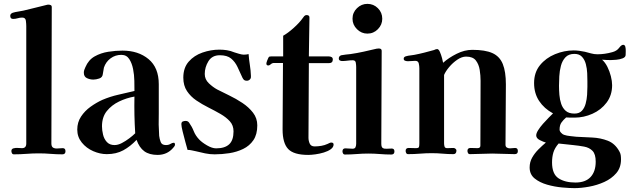

<svg xmlns="http://www.w3.org/2000/svg" viewBox="-20 -796 3276 994"><path d="M319 -13Q319 3 303 3Q272 3 242 0.5Q212 -2 181 -2Q149 -2 116.5 0.5Q84 3 52 3Q45 3 42 -2.5Q39 -8 39 -14Q39 -25 49.5 -28Q60 -31 73.5 -30Q87 -29 94 -29Q116 -29 116 -53V-134Q116 -266 116 -397.5Q116 -529 116 -661Q116 -672 114 -688.5Q112 -705 95 -705Q83 -705 71.5 -701.5Q60 -698 48 -698Q33 -698 33 -714Q33 -725 46 -730Q59 -734 73.5 -736Q88 -738 101 -741Q131 -748 160.5 -755.5Q190 -763 219 -770Q222 -771 225 -771.5Q228 -772 231 -772Q237 -772 242.5 -769.5Q248 -767 248 -759Q248 -583 247 -406Q246 -229 246 -53Q246 -36 256 -31Q266 -26 280 -27.5Q294 -29 305 -29Q319 -29 319 -13Z M680 -106Q677 -153 676 -200.5Q675 -248 676 -296Q635 -289 596.5 -270.5Q558 -252 533 -221Q508 -190 508 -142Q508 -122 513.5 -99Q519 -76 533.5 -60.5Q548 -45 573 -45Q591 -45 611 -55.5Q631 -66 649.5 -80Q668 -94 680 -106ZM886 -47Q886 -43 882.5 -38Q879 -33 876 -30Q845 6 796 6Q753 6 727 -13Q701 -32 687 -72Q655 -38 618.5 -18Q582 2 533 2Q498 2 462.5 -13.5Q427 -29 403.5 -58Q380 -87 380 -125Q380 -163 399.5 -192.5Q419 -222 449 -243.5Q479 -265 510 -279Q550 -296 592 -305.5Q634 -315 676 -325V-329Q676 -347 675.5 -377.5Q675 -408 669 -438.5Q663 -469 649 -490.5Q635 -512 608 -512Q577 -512 552.5 -494Q528 -476 518 -446Q516 -437 515 -428.5Q514 -420 512 -411Q510 -395 493.5 -389.5Q477 -384 463 -384Q446 -384 430 -391.5Q414 -399 414 -420Q414 -428 416.5 -434.5Q419 -441 422 -448Q438 -486 470 -504Q502 -522 540.5 -528Q579 -534 614 -534Q696 -534 749 -490Q802 -446 802 -360V-209Q801 -181 801.5 -151.5Q802 -122 804 -93Q806 -76 812 -60.5Q818 -45 839 -45Q853 -45 862.5 -51Q872 -57 880 -57Q884 -57 885 -53Q886 -49 886 -47Z M1312 -147Q1312 -100 1292 -70.5Q1272 -41 1239 -25Q1206 -9 1167.5 -3Q1129 3 1091 3Q1066 3 1042 -2Q1018 -7 994 -13Q984 -15 973 -17.5Q962 -20 951 -20Q947 -34 939.5 -61.5Q932 -89 925.5 -115.5Q919 -142 919 -153Q919 -164 926 -167Q933 -170 941 -170Q953 -170 959 -161Q974 -140 983 -117Q992 -94 1011 -74Q1025 -59 1051.5 -43.5Q1078 -28 1099 -28Q1144 -28 1166.5 -49Q1189 -70 1189 -116Q1189 -147 1170 -168Q1151 -189 1121.5 -206Q1092 -223 1059 -239.5Q1026 -256 996.5 -276Q967 -296 948 -324.5Q929 -353 929 -394Q929 -445 957 -477Q985 -509 1028.5 -524Q1072 -539 1116 -539Q1136 -539 1155 -536Q1174 -533 1193 -525Q1202 -522 1217.5 -517.5Q1233 -513 1242 -513Q1255 -513 1267 -516Q1269 -488 1273.5 -460Q1278 -432 1279 -404V-401Q1280 -391 1273.5 -384.5Q1267 -378 1258 -378Q1248 -378 1243.5 -382Q1239 -386 1235 -394Q1222 -423 1209.5 -449.5Q1197 -476 1176.5 -493Q1156 -510 1118 -510Q1078 -510 1059 -479Q1040 -448 1040 -413Q1040 -385 1061 -365Q1082 -345 1104 -333Q1131 -319 1166.5 -302Q1202 -285 1235 -263Q1268 -241 1290 -212.5Q1312 -184 1312 -147Z M1707 -48Q1707 -34 1692.5 -23.5Q1678 -13 1656.5 -6.5Q1635 0 1613 3Q1591 6 1576 6Q1501 6 1472 -24.5Q1443 -55 1443 -126Q1443 -212 1444 -298Q1445 -384 1445 -470H1399Q1389 -470 1382 -463.5Q1375 -457 1369 -457Q1359 -457 1359 -467Q1359 -471 1363 -482Q1367 -493 1369 -496Q1372 -502 1375 -503Q1378 -504 1384 -504H1446V-611Q1471 -625 1501 -652Q1531 -679 1547 -702Q1550 -707 1555 -712.5Q1560 -718 1567 -718Q1583 -718 1582 -704L1579 -504H1682Q1690 -504 1696.5 -500.5Q1703 -497 1703 -488Q1703 -469 1682 -469H1579L1577 -83Q1577 -67 1583.5 -52.5Q1590 -38 1609 -38Q1626 -38 1643.5 -41Q1661 -44 1676 -51Q1681 -53 1685.5 -55.5Q1690 -58 1695 -58Q1707 -58 1707 -48Z M2022 -12Q2022 4 2006 4Q1977 4 1947 1.5Q1917 -1 1887 -1Q1857 -1 1826.5 1.5Q1796 4 1766 4Q1759 4 1756 -1.5Q1753 -7 1753 -12Q1753 -28 1768 -28Q1778 -28 1787 -27Q1796 -26 1805 -26Q1817 -26 1820.5 -34Q1824 -42 1824 -52V-449Q1824 -459 1822 -471.5Q1820 -484 1806 -484Q1793 -484 1779 -482Q1765 -480 1751 -480Q1745 -480 1739.5 -483Q1734 -486 1734 -493Q1734 -506 1747 -510Q1758 -512 1770.5 -513.5Q1783 -515 1794 -516Q1829 -521 1862.5 -528.5Q1896 -536 1930 -544Q1933 -544 1936 -544.5Q1939 -545 1941 -545Q1956 -545 1956 -533Q1956 -413 1955 -292.5Q1954 -172 1954 -52Q1954 -34 1962 -29.5Q1970 -25 1982.5 -26Q1995 -27 2008 -27Q2022 -27 2022 -12ZM1959 -699Q1959 -668 1936.5 -645Q1914 -622 1882 -622Q1851 -622 1828 -645Q1805 -668 1805 -699Q1805 -731 1828 -753.5Q1851 -776 1882 -776Q1914 -776 1936.5 -753.5Q1959 -731 1959 -699Z M2661 -14Q2661 2 2645 2Q2616 2 2586.5 0.5Q2557 -1 2528 -1Q2500 -1 2471 0.5Q2442 2 2413 2Q2406 2 2403 -3.5Q2400 -9 2400 -15Q2400 -30 2416 -30Q2425 -30 2434 -29.5Q2443 -29 2452 -29Q2467 -29 2467 -42Q2467 -126 2467.5 -210Q2468 -294 2468 -378Q2468 -405 2463.5 -434Q2459 -463 2443.5 -483Q2428 -503 2393 -503Q2371 -503 2347.5 -487Q2324 -471 2305.5 -449Q2287 -427 2279 -408V-54Q2279 -45 2281.5 -37Q2284 -29 2295 -29Q2303 -29 2311.5 -29.5Q2320 -30 2328 -30Q2333 -30 2338 -26Q2343 -22 2343 -17Q2343 2 2327 2Q2299 2 2271.5 -0.5Q2244 -3 2215 -3Q2185 -3 2154.5 -0.5Q2124 2 2093 2Q2086 2 2083 -3.5Q2080 -9 2080 -15Q2080 -30 2096 -30Q2105 -30 2114 -29.5Q2123 -29 2133 -29Q2147 -29 2149 -35Q2151 -41 2151 -54V-199Q2151 -260 2151 -321Q2151 -382 2151 -443Q2151 -454 2148 -467.5Q2145 -481 2130 -481Q2120 -481 2110.5 -480Q2101 -479 2091 -479Q2085 -479 2077.5 -481.5Q2070 -484 2070 -492Q2070 -498 2074 -501Q2078 -504 2083 -505Q2093 -508 2104 -509Q2115 -510 2125 -512Q2151 -517 2176.5 -523.5Q2202 -530 2227 -537Q2231 -539 2235 -540.5Q2239 -542 2243 -542Q2251 -542 2257.5 -527Q2264 -512 2268.5 -495Q2273 -478 2274 -471Q2303 -497 2344 -517.5Q2385 -538 2425 -538Q2492 -538 2529.5 -521Q2567 -504 2583 -464.5Q2599 -425 2599 -359Q2599 -281 2598 -203Q2597 -125 2597 -47Q2597 -37 2603.5 -32.5Q2610 -28 2620 -28Q2627 -28 2633.5 -29Q2640 -30 2647 -30Q2661 -30 2661 -14Z M3064 41Q3064 2 3047.5 -15Q3031 -32 3004 -37Q2977 -42 2947 -45L2872 -53Q2852 -30 2845 -7Q2838 16 2838 45Q2838 105 2871.5 127Q2905 149 2959 149Q3011 149 3037.5 120.5Q3064 92 3064 41ZM3021 -375Q3021 -393 3020 -417Q3019 -441 3013 -464Q3007 -487 2993 -502Q2979 -517 2954 -517Q2924 -517 2907.5 -499.5Q2891 -482 2884 -455.5Q2877 -429 2875.5 -401Q2874 -373 2874 -352Q2874 -330 2876 -305Q2878 -280 2885.5 -258Q2893 -236 2909 -222Q2925 -208 2954 -208Q2979 -208 2992.5 -222.5Q3006 -237 3012 -259.5Q3018 -282 3019.5 -305Q3021 -328 3021 -346ZM3219 -512Q3219 -500 3203.5 -494Q3188 -488 3169.5 -486.5Q3151 -485 3142 -485Q3131 -485 3119.5 -485.5Q3108 -486 3097 -487Q3113 -473 3124.5 -450Q3136 -427 3142.5 -401.5Q3149 -376 3149 -355Q3149 -303 3120.5 -265Q3092 -227 3047 -207Q3002 -187 2954 -187Q2944 -187 2933 -187Q2922 -187 2911 -188Q2896 -175 2886.5 -161.5Q2877 -148 2877 -125Q2877 -117 2885 -108.5Q2893 -100 2900 -98Q2915 -93 2932 -91.5Q2949 -90 2964 -88Q3003 -86 3046 -84Q3089 -82 3126.5 -67.5Q3164 -53 3186 -13Q3192 -3 3193.5 7Q3195 17 3195 29Q3195 72 3170.5 100.5Q3146 129 3108.5 146Q3071 163 3029.5 170.5Q2988 178 2954 178Q2929 178 2890 174.5Q2851 171 2812.5 160Q2774 149 2748 128Q2722 107 2722 71Q2722 43 2735 20Q2748 -3 2767.5 -22.5Q2787 -42 2806 -58Q2794 -61 2775 -70.5Q2756 -80 2756 -95Q2756 -106 2766 -122Q2776 -138 2791 -155Q2806 -172 2820.5 -186.5Q2835 -201 2843 -209Q2797 -234 2771 -273.5Q2745 -313 2745 -366Q2745 -421 2775.5 -458.5Q2806 -496 2853.5 -515.5Q2901 -535 2950 -535Q2964 -535 2979 -533Q2994 -531 3008 -528Q3024 -524 3040 -519.5Q3056 -515 3073 -515Q3111 -515 3150 -526Q3173 -532 3185 -548Q3197 -564 3206 -564Q3215 -564 3217.5 -553.5Q3220 -543 3219.5 -530.5Q3219 -518 3219 -512Z"/></svg>

Font: Kaisei Opti
Style: Bold
Weight: 700
Designer: Font-Kai, 金井和夫
Foundry: KAZUO KANAI
Version: Version 5.003